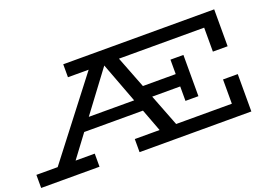

<svg xmlns="http://www.w3.org/2000/svg" viewBox="-100 -949 1705 1212"><g transform="rotate(-20 752.0 -343.0)"><path d="M86 -18 561 -634H724L963 -18H851L620 -632H667L208 -18ZM-3 0V-88H389V0ZM338 -239 365 -319H817L828 -239ZM658 0V-88H1310V-251H1409V0ZM1310 -438V-599H395V-686H1409V-438ZM1041 -482H1128V-205H1041V-302H777V-385H1041Z"/></g></svg>

Font: BioRhyme SemiExpanded
Style: Regular
Weight: 400
Width: 6
Designer: Aoife Mooney
Foundry: Aoife Mooney Type
Version: Version 1.600;gftools[0.9.33]